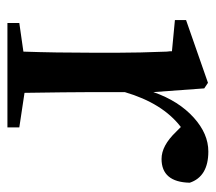

<svg xmlns="http://www.w3.org/2000/svg" viewBox="-52 -529 581 517"><g transform="rotate(90 238.5 -270.5)"><path d="M323 0V-32L230 -46C229 -121 228 -183 228 -232V-316C248 -384 279 -434 322 -467L335 -454C360 -428 384 -415 408 -415C449 -415 471 -440 472 -491C461 -524 433 -541 388 -541C356 -541 326 -528 297 -502C267 -475 244 -439 228 -393L218 -530L203 -540L34 -481V-451L118 -443C118 -440 118 -435 119 -429C121 -378 122 -334 122 -296V-232C122 -163 121 -100 119 -43L42 -32V0Z"/></g></svg>

Font: AllPunType SemiBold
Style: Regular
Weight: 600
Version: 1.0